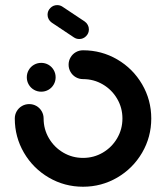

<svg xmlns="http://www.w3.org/2000/svg" viewBox="-20 -716 640 740"><path d="M83.3 -418.1Q83.3 -433.3 90.7 -446.1Q98.1 -458.9 110.9 -466.3Q123.7 -473.7 138.9 -473.7Q154.1 -473.7 166.9 -466.3Q179.6 -458.9 187 -446.1Q194.4 -433.3 194.4 -418.1Q194.4 -403 187 -390.2Q179.6 -377.4 166.9 -370Q154.1 -362.6 138.9 -362.6Q123.7 -362.6 110.9 -370Q98.1 -377.4 90.7 -390.2Q83.3 -403 83.3 -418.1ZM244.4 -466.7Q244.4 -481.9 251.9 -494.6Q259.3 -507.4 272 -514.8Q284.8 -522.2 300 -522.2Q371.4 -522.2 431.9 -486.9Q492.3 -451.6 527.7 -391.1Q563 -330.6 563 -259.3Q563 -187.9 527.7 -127.4Q492.3 -66.9 431.9 -31.6Q371.4 3.7 300 3.7Q228.6 3.7 168.1 -31.6Q107.7 -66.9 72.3 -127.4Q37 -187.9 37 -259.3Q37 -274.4 44.4 -287.2Q51.9 -300 64.6 -307.4Q77.4 -314.8 92.6 -314.8Q107.8 -314.8 120.6 -307.4Q133.3 -300 140.7 -287.2Q148.1 -274.4 148.1 -259.3Q148.1 -217.9 168.6 -183.1Q189 -148.3 223.9 -127.8Q258.7 -107.4 300.1 -107.4Q341.5 -107.4 376.3 -127.8Q411.1 -148.3 431.5 -183.1Q451.9 -218 451.9 -259.3Q451.9 -300.7 431.4 -335.5Q411 -370.3 376.2 -390.7Q341.4 -411.1 300 -411.1Q284.8 -411.1 272 -418.5Q259.3 -425.9 251.9 -438.7Q244.4 -451.5 244.4 -466.7ZM163.3 -659.3Q163.3 -674.4 174.3 -685.4Q185.2 -696.3 200.4 -696.3Q211.9 -696.3 221.1 -690L306.7 -633Q314.1 -627.8 318.3 -619.8Q322.6 -611.9 322.6 -602.6Q322.6 -587.4 311.7 -576.5Q300.7 -565.6 285.6 -565.6Q274.1 -565.6 264.8 -571.9L179.3 -628.9Q171.9 -634.1 167.6 -642Q163.3 -650 163.3 -659.3Z"/></svg>

Font: 26F Galaxy Sans
Style: Regular
Weight: 400
Designer: C₂₉H₂₅N₃O₅
Version: Version 1.100;FEAKit 1.0